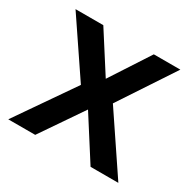

<svg xmlns="http://www.w3.org/2000/svg" viewBox="-123 -660 796 790"><g transform="rotate(30 275.0 -265.5)"><path d="M21 -531H153L272 -345L393 -531H519L348 -272L531 0H399L272 -199L136 0H8L196 -272Z"/></g></svg>

Font: Argentum Sans
Style: Regular
Weight: 400
Designer: Julieta Ulanovsky, Owen Earl, Chris M. Simpson, Rasmus Andersson, Cristiano Sobral
Foundry: The Argentum Sans Project Authors
Version: Version 3.135; ttfautohint (v1.8.4.7-5d5b-dirty)